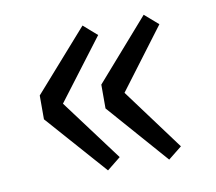

<svg xmlns="http://www.w3.org/2000/svg" viewBox="-55 -553 611 543"><g transform="rotate(-10 250.0 -282.0)"><path d="M213.9 -74.2 60.5 -248V-316.4L213.9 -490.2L252.9 -456.1L121.1 -282.2L252.9 -105.5ZM389.6 -74.2 237.3 -248V-316.4L389.6 -490.2L428.7 -456.1L297.9 -282.2L428.7 -105.5Z"/></g></svg>

Font: Gen Shin Gothic Monospace Regular
Style: Regular
Weight: 400
Designer: [Source Han Sans]
Ryoko NISHIZUKA  (kana & ideographs); Paul D. Hunt (Latin, Greek & Cyrillic); Wenlong ZHANG  (bopomofo
Version: Version 1.002.20150607